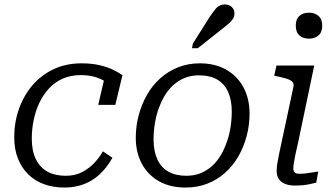

<svg xmlns="http://www.w3.org/2000/svg" viewBox="-20 -832 1508 864"><path d="M276 -41Q318 -41 349.5 -57.5Q381 -74 404.5 -99Q428 -124 443 -151L486 -122Q462 -79 429.5 -48.5Q397 -18 357 -3Q317 12 270 12Q220 12 178.5 -3Q137 -18 107 -47.5Q77 -77 60.5 -119Q44 -161 44 -214Q44 -281 65 -341Q86 -401 125.5 -447.5Q165 -494 221 -520.5Q277 -547 347 -547Q393 -547 429 -538.5Q465 -530 490 -517.5Q515 -505 531 -494L499 -360H422L451 -485Q463 -482 471 -476Q479 -470 483 -462Q487 -454 488 -446.5Q489 -439 487 -432Q476 -449 456.5 -463Q437 -477 408.5 -485.5Q380 -494 343 -494Q298 -494 262 -478Q226 -462 200 -433.5Q174 -405 157 -369Q140 -333 131.5 -291.5Q123 -250 123 -208Q123 -154 141 -116.5Q159 -79 193 -60Q227 -41 276 -41Z M995 -178Q1005 -202 1011 -227Q1017 -252 1020 -278.5Q1023 -305 1023 -329Q1023 -382 1006.5 -418.5Q990 -455 957.5 -474Q925 -493 875 -493Q842 -493 814.5 -482.5Q787 -472 765 -453.5Q743 -435 726.5 -410Q710 -385 699 -356Q689 -333 683 -307.5Q677 -282 674 -256Q671 -230 671 -205Q671 -153 687.5 -116Q704 -79 737 -60Q770 -41 819 -41Q852 -41 879.5 -51.5Q907 -62 929 -80.5Q951 -99 967.5 -124Q984 -149 995 -178ZM591 -212Q591 -264 604 -313Q617 -362 641 -404.5Q665 -447 700.5 -479Q736 -511 781 -529Q826 -547 879 -547Q947 -547 997 -519Q1047 -491 1075 -440Q1103 -389 1103 -321Q1103 -269 1090 -220Q1077 -171 1053 -129Q1029 -87 993.5 -55Q958 -23 913 -5.5Q868 12 815 12Q747 12 697 -15.5Q647 -43 619 -94Q591 -145 591 -212ZM923 -755Q935 -773 945 -786Q955 -799 966 -805.5Q977 -812 992 -812Q1011 -812 1023 -800.5Q1035 -789 1035 -772Q1035 -758 1028.5 -747.5Q1022 -737 1010.5 -727Q999 -717 985 -706L870 -615H844L848 -636Z M1225 -62Q1225 -77 1227.5 -94Q1230 -111 1235.5 -137.5Q1241 -164 1250 -205L1301 -444Q1303 -457 1294.5 -465Q1286 -473 1268 -478.5Q1250 -484 1225 -489L1214 -491L1224 -537H1394L1322 -193Q1314 -159 1309 -135Q1304 -111 1302 -96.5Q1300 -82 1300 -73Q1300 -61 1306.5 -55.5Q1313 -50 1327 -50Q1343 -50 1358.5 -52Q1374 -54 1388 -56.5Q1402 -59 1412 -60L1403 -10Q1390 -7 1374.5 -3.5Q1359 0 1342 1.5Q1325 3 1307 3Q1283 3 1264 -4Q1245 -11 1235 -26Q1225 -41 1225 -62ZM1311 -717Q1311 -746 1327.5 -760.5Q1344 -775 1371 -775Q1396 -775 1413 -760.5Q1430 -746 1430 -717Q1430 -687 1413 -672.5Q1396 -658 1371 -658Q1344 -658 1327.5 -672.5Q1311 -687 1311 -717Z"/></svg>

Font: Roboto Serif 20pt Light
Style: Italic
Weight: 300
Italic angle: -10°
Version: Version 1.007